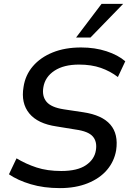

<svg xmlns="http://www.w3.org/2000/svg" viewBox="-20 -958 673 987"><path d="M26 0ZM288 9Q205 9 138 -11Q71 -31 26 -62L65 -144Q113 -115 168 -97Q223 -79 295 -79Q378 -79 422 -109Q466 -139 473 -186Q480 -230 457 -256.5Q434 -283 369 -292L271 -308Q174 -322 130.5 -375Q87 -428 101 -511Q110 -572 149 -617.5Q188 -663 251 -688.5Q314 -714 397 -714Q468 -714 527.5 -694.5Q587 -675 624 -643L586 -562Q547 -592 498.5 -609Q450 -626 386 -626Q308 -626 260 -594.5Q212 -563 203 -510Q195 -464 219 -435Q243 -406 308 -396L408 -381Q602 -352 577 -185Q567 -128 530 -84.5Q493 -41 431 -16Q369 9 288 9ZM371 -765 502 -938H613L445 -765Z"/></svg>

Font: Winston Medium
Style: Italic
Weight: 500
Italic angle: -9°
Designer: Original fonts by Vernon Adams / Changes by Cristiano Sobral
Foundry: Original fonts by Vernon Adams / Changes by Cristiano Sobral
Version: Version 2.503;July 17, 2020;FontCreator 13.0.0.2655 64-bit